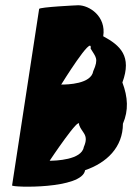

<svg xmlns="http://www.w3.org/2000/svg" viewBox="-20 -720 503 731"><path d="M26 -14C25 -6 293 1 304 -72C386 -100 448 -159 448 -249C470 -300 467 -350 446 -406C483 -506 438 -547 373 -582C385 -658 320 -700 278 -700C273 -700 130 -693 129 -686ZM169 -108C169 -108 287 -285 281 -245C292 -213 320 -208 299 -160C291 -111 191 -108 169 -108ZM213 -398C213 -398 334 -594 325 -535C344 -503 357 -498 335 -449C327 -400 237 -398 213 -398Z"/></svg>

Font: Ampere
Style: UltCndIta
Weight: 400
Version: Version 1